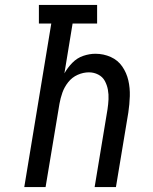

<svg xmlns="http://www.w3.org/2000/svg" viewBox="-20 -755 616 775"><path d="M78 0H164L220 -336Q224 -359 232 -381.5Q240 -404 255.5 -423.5Q271 -443 293.5 -453Q316 -463 339 -463Q359 -463 376.5 -454Q394 -445 403 -428.5Q412 -412 415.5 -393Q419 -374 418 -354Q417 -334 414 -314L362 0H448L498 -301Q503 -334 504 -367Q505 -400 498 -430.5Q491 -461 473.5 -486.5Q456 -512 427 -525Q398 -538 365 -538Q341 -538 316 -529.5Q291 -521 272 -501.5Q253 -482 240 -459L273 -660H372V-735H137V-660H187Z"/></svg>

Font: Iosevka Sparkle Oblique
Style: Regular
Weight: 400
Italic angle: -9°
Designer: Belleve Invis
Foundry: Belleve Invis
Version: Version 4.5.0; ttfautohint (v1.8.3)